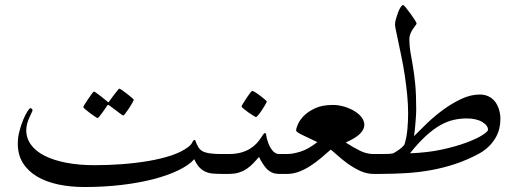

<svg xmlns="http://www.w3.org/2000/svg" viewBox="-20 -692 2054 764"><path d="M918 -40Q918 -32.2 917.2 -25.4Q916.5 -18.6 913.3 -12.7Q910.2 -6.8 904.1 -3.4Q897.9 0 887.2 0H861.8Q841.3 0 825.7 -1.5Q810.1 -2.9 796.9 -9Q783.7 -15.1 772.9 -26.6Q762.2 -38.1 752.9 -58.6Q731.9 -34.7 689.9 -14.4Q647.9 5.9 590.8 20.8Q533.7 35.6 463.6 43.9Q393.6 52.2 315.9 52.2Q260.3 52.2 211.9 42Q163.6 31.7 127.7 10.5Q91.8 -10.7 71.3 -43.2Q50.8 -75.7 50.8 -120.6Q50.8 -145.5 57.4 -170.4Q64 -195.3 72.5 -215.8Q81.1 -236.3 89.4 -249Q97.7 -261.7 100.1 -261.7Q102.1 -261.7 105.7 -259.8Q109.4 -257.8 109.4 -253.4Q109.4 -251 105.5 -242.9Q101.6 -234.9 96.7 -224.1Q91.8 -213.4 88.1 -200Q84.5 -186.5 84.5 -173.8Q84.5 -141.6 103.8 -115.5Q123 -89.4 158.9 -71.5Q194.8 -53.7 244.9 -44.2Q294.9 -34.7 357.4 -34.7Q410.6 -34.7 465.8 -38.8Q521 -43 571.3 -51.5Q621.6 -60.1 662.4 -73.7Q703.1 -87.4 728 -106.4Q740.7 -115.7 745.1 -125.5Q749.5 -135.3 755.4 -135.3Q756.8 -135.3 758.3 -130.4Q759.8 -125.5 762.7 -118.9Q765.6 -112.3 770 -105.2Q774.4 -98.1 781.2 -93.3Q787.6 -88.4 796.9 -85.7Q806.2 -83 816.9 -81.5Q827.6 -80.1 839.1 -79.6Q850.6 -79.1 861.8 -79.1H887.2Q897.9 -79.1 904.1 -75.7Q910.2 -72.3 913.3 -66.9Q916.5 -61.5 917.2 -54.7Q918 -47.9 918 -40ZM512.2 -295.4Q512.2 -293 506.6 -282.7Q501 -272.5 493.7 -261.5Q486.3 -250.5 479.5 -241.5Q472.7 -232.4 470.2 -232.4Q468.8 -232.4 460.2 -238.5Q451.7 -244.6 441.9 -252.4Q430.7 -260.7 415.5 -272Q413.1 -274.4 411.1 -274.4Q409.2 -274.4 406.7 -272Q397.5 -257.8 389.6 -247.1Q382.8 -237.8 376.7 -230Q370.6 -222.2 368.7 -222.2Q366.7 -222.2 357.7 -228.3Q348.6 -234.4 338.4 -241.9Q328.1 -249.5 319.8 -256.6Q311.5 -263.7 311.5 -265.6Q311.5 -268.1 317.6 -277.8Q323.7 -287.6 331.3 -298.8Q338.9 -310.1 345.5 -318.8Q352.1 -327.6 353.5 -327.6Q356.4 -327.6 364.7 -321.3Q373 -314.9 382.3 -308.1Q393.1 -299.8 405.8 -289.1Q409.7 -285.2 411.1 -285.2Q413.1 -285.2 415.5 -290Q424.8 -303.2 433.6 -314.5Q440.4 -323.2 446.8 -331.3Q453.1 -339.4 454.6 -339.4Q456.5 -339.4 466.1 -333Q475.6 -326.7 485.6 -318.6Q495.6 -310.5 503.9 -303.7Q512.2 -296.9 512.2 -295.4Z M1151.4 -40Q1151.4 -32.2 1150.4 -25.4Q1149.4 -18.6 1146 -12.7Q1142.6 -6.8 1135.5 -3.4Q1128.4 0 1116.2 0H1091.8Q1074.2 0 1062 -5.6Q1049.8 -11.2 1039.6 -22Q1032.7 -29.8 1024.4 -42.7Q1016.1 -55.7 1010.7 -67.4Q999.5 -54.7 988 -42.5Q976.6 -30.3 962.6 -20.8Q948.7 -11.2 931.4 -5.6Q914.1 0 890.1 0H866.7Q854.5 0 847.7 -3.4Q840.8 -6.8 837.4 -12.7Q834 -18.6 833 -25.4Q832 -32.2 832 -40Q832 -47.9 833 -54.7Q834 -61.5 837.4 -66.9Q840.8 -72.3 847.9 -75.7Q855 -79.1 866.7 -79.1H890.1Q918.5 -79.1 939.7 -85.2Q960.9 -91.3 975.8 -100.8Q990.7 -110.4 1000.5 -120.8Q1010.3 -131.3 1016.6 -140.9Q1022.9 -150.4 1027.1 -156.5Q1031.2 -162.6 1034.7 -162.6Q1038.6 -162.6 1039.8 -151.9Q1041 -141.1 1045.9 -127.4Q1048.3 -119.6 1052.5 -111.3Q1056.6 -103 1062 -95.7Q1067.4 -88.4 1074.7 -83.7Q1082 -79.1 1091.8 -79.1H1116.2Q1128.4 -79.1 1135.5 -75.7Q1142.6 -72.3 1146 -66.9Q1149.4 -61.5 1150.4 -54.7Q1151.4 -47.9 1151.4 -40ZM1041.5 -288.1Q1041.5 -285.6 1035.9 -275.9Q1030.3 -266.1 1022.9 -254.9Q1015.6 -243.7 1008.3 -234.9Q1001 -226.1 998.5 -226.1Q997.1 -226.1 988 -231.7Q979 -237.3 968.5 -244.6Q958 -252 949.7 -259Q941.4 -266.1 941.4 -268.6Q941.4 -271 947.5 -280.8Q953.6 -290.5 960.9 -301.8Q968.3 -313 975.1 -321.8Q981.9 -330.6 983.9 -330.6Q986.3 -330.6 995.8 -324.7Q1005.4 -318.8 1015.6 -311Q1025.9 -303.2 1033.7 -296.4Q1041.5 -289.6 1041.5 -288.1Z M1524.4 -40Q1524.4 -32.2 1523.4 -25.4Q1522.5 -18.6 1519 -12.7Q1515.6 -6.8 1508.5 -3.4Q1501.5 0 1489.3 0H1465.8Q1439 0 1413.1 -12Q1387.2 -23.9 1364.5 -40.3Q1341.8 -56.6 1324 -72.8Q1306.2 -88.9 1295.9 -96.7Q1277.3 -80.1 1257.1 -63Q1236.8 -45.9 1214.8 -31.7Q1192.9 -17.6 1169.9 -8.8Q1147 0 1123 0H1099.6Q1087.4 0 1080.6 -3.4Q1073.7 -6.8 1070.3 -12.7Q1066.9 -18.6 1065.9 -25.4Q1064.9 -32.2 1064.9 -40Q1064.9 -47.9 1065.9 -54.7Q1066.9 -61.5 1070.3 -66.9Q1073.7 -72.3 1080.8 -75.7Q1087.9 -79.1 1099.6 -79.1H1123Q1144.5 -79.1 1175.5 -88.6Q1206.5 -98.1 1242.7 -126.5Q1200.7 -146 1179.4 -156.7Q1158.2 -167.5 1158.2 -172.9Q1158.2 -180.7 1165.3 -197.3Q1172.4 -213.9 1189 -231Q1205.6 -248 1233.9 -261.2Q1262.2 -274.4 1304.7 -274.4Q1327.6 -274.4 1350.1 -267.6Q1372.6 -260.7 1390.4 -250Q1408.2 -239.3 1418.9 -225.1Q1429.7 -210.9 1429.7 -194.8Q1429.7 -177.2 1412.4 -159.7Q1395 -142.1 1355.5 -125Q1387.2 -104.5 1413.3 -91.8Q1439.5 -79.1 1465.8 -79.1H1489.3Q1501.5 -79.1 1508.5 -75.7Q1515.6 -72.3 1519 -66.9Q1522.5 -61.5 1523.4 -54.7Q1524.4 -47.9 1524.4 -40Z M1971.2 -218.3Q1971.2 -199.7 1966.8 -180.7Q1962.4 -161.6 1951.9 -143.6Q1941.4 -125.5 1924.3 -108.6Q1907.2 -91.8 1882.3 -78.6Q1837.4 -54.7 1790.8 -39.3Q1744.1 -23.9 1695.6 -15.1Q1647 -6.3 1597.2 -3.2Q1547.4 0 1497.1 0H1473.6Q1461.4 0 1454.6 -3.4Q1447.8 -6.8 1444.3 -12.7Q1440.9 -18.6 1439.9 -25.4Q1439 -32.2 1439 -40Q1439 -47.9 1439.9 -54.7Q1440.9 -61.5 1444.3 -66.9Q1447.8 -72.3 1454.8 -75.7Q1461.9 -79.1 1473.6 -79.1H1497.1Q1513.7 -79.1 1524.9 -79.6Q1536.1 -80.1 1544.9 -82Q1559.1 -89.8 1571.3 -98.9Q1583.5 -107.9 1589.4 -116.7Q1598.1 -145 1601.1 -177.5Q1604 -210 1604 -240.7Q1604 -277.3 1600.1 -316.2Q1596.2 -355 1590.6 -392.3Q1585 -429.7 1577.9 -463.6Q1570.8 -497.6 1565.2 -524.7Q1559.6 -551.8 1555.7 -570.1Q1551.8 -588.4 1551.8 -594.2Q1551.8 -603 1555.4 -616.2Q1559.1 -629.4 1563.7 -641.8Q1568.4 -654.3 1574 -663.1Q1579.6 -671.9 1584.5 -671.9Q1586.9 -671.9 1595.5 -661.1Q1604 -650.4 1613.5 -637.5Q1623 -624.5 1630.4 -612.8Q1637.7 -601.1 1637.7 -599.1Q1637.7 -596.2 1633.3 -590.6Q1628.9 -585 1623.3 -576.9Q1617.7 -568.8 1613.3 -558.6Q1608.9 -548.3 1608.9 -537.1Q1608.9 -510.3 1613 -485.8Q1617.2 -461.4 1622.6 -430.9Q1627.9 -400.4 1632.1 -358.6Q1636.2 -316.9 1636.2 -254.4Q1636.2 -245.6 1635.3 -231.7Q1634.3 -217.8 1633.1 -202.1Q1631.8 -186.5 1630.4 -172.4Q1628.9 -158.2 1627 -149.9Q1649.9 -173.3 1679.9 -202.1Q1710 -231 1744.9 -256.3Q1779.8 -281.7 1816.7 -298.8Q1853.5 -315.9 1889.6 -315.9Q1909.2 -315.9 1924.8 -308.1Q1940.4 -300.3 1950.4 -286.9Q1960.4 -273.4 1965.8 -255.6Q1971.2 -237.8 1971.2 -218.3ZM1921.9 -175.3Q1921.9 -192.9 1898.7 -206.8Q1875.5 -220.7 1836.4 -220.7Q1810.5 -220.7 1784.7 -214.8Q1758.8 -209 1731.2 -193.4Q1703.6 -177.7 1674.1 -150.6Q1644.5 -123.5 1611.3 -82Q1681.2 -84.5 1738.3 -96.9Q1795.4 -109.4 1836.4 -124.8Q1877.4 -140.1 1899.7 -154.5Q1921.9 -168.9 1921.9 -175.3Z"/></svg>

Font: Kitab
Style: Regular
Weight: 400
Designer: SIL International
Foundry: Khaled Hosny
Version: Version 1.000